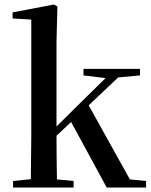

<svg xmlns="http://www.w3.org/2000/svg" viewBox="-20 -833 672 853"><path d="M351 -498 449 -486 334 -373 231 -271V-647L235 -804L220 -813L36 -778V-751L119 -746V-232L117 -37L38 -29V0H307V-29L233 -36C232 -91 231 -172 231 -230L296 -291L454 0H629V-29L557 -36L374 -365L505 -489L602 -498V-527H351Z"/></svg>

Font: Noto Serif JP SemiBold
Style: Regular
Weight: 600
Designer: Ryoko NISHIZUKA 西塚涼子 (kana & ideographs); Frank Grießhammer (Latin, Greek & Cyrillic); Wenlong ZHANG 张文龙 (bopomofo); San
Foundry: Adobe
Version: Version 2.001;hotconv 1.1.0;makeotfexe 2.6.0